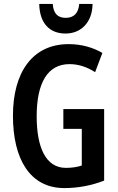

<svg xmlns="http://www.w3.org/2000/svg" viewBox="-20 -949 603 979"><path d="M452 -929H384C380 -880 355 -858 315 -858C274 -858 252 -881 249 -929H180C182 -829 234 -778 314 -778C394 -778 451 -836 452 -929ZM303 -393V-292H397V-105C373 -97 346 -93 316 -93C212 -93 167 -200 167 -356C167 -528 224 -622 334 -622C380 -622 423 -608 465 -581L502 -679C454 -707 396 -724 330 -724C144 -724 46 -578 46 -359C46 -139 132 10 308 10C378 10 446 -3 511 -28V-393Z"/></svg>

Font: Noto Sans Myanmar ExtraCondensed SemiBold
Style: Regular
Weight: 600
Width: 2
Designer: Monotype Design Team
Foundry: Monotype Imaging Inc.
Version: Version 2.107